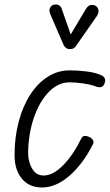

<svg xmlns="http://www.w3.org/2000/svg" viewBox="-20 -821 486 850"><path d="M166.5 9Q109 9 76.8 -30Q44.5 -69 44.5 -134Q44.5 -214 62.8 -282.5Q81 -351 114 -402Q147 -453 191.5 -481.2Q236 -509.5 288.5 -509.5Q324 -509.5 361 -505Q398 -500.5 422.5 -490.5Q433.5 -487 439.2 -480.8Q445 -474.5 445.8 -466.8Q446.5 -459 442 -450Q436.5 -436.5 425.8 -435Q415 -433.5 397.5 -440.5Q375.5 -448 344.5 -452.2Q313.5 -456.5 288.5 -456.5Q237.5 -456.5 196.5 -414.5Q155.5 -372.5 131 -302.8Q106.5 -233 104.5 -149Q103.5 -107.5 121.5 -75.8Q139.5 -44 173 -44Q215 -44 260 -90Q305 -136 341 -210Q345.5 -218.5 355.2 -219.2Q365 -220 378 -213Q388 -208 392 -199.2Q396 -190.5 392 -183.5Q347 -94 287 -42.5Q227 9 166.5 9ZM285 -603.5Q280.5 -603.5 273.2 -608.2Q266 -613 262 -621L205 -752.5Q195.5 -773 200.8 -784.8Q206 -796.5 216 -799.5Q229.5 -803.5 240 -798.2Q250.5 -793 254 -780L293 -668.5L359 -779Q370.5 -798.5 384.2 -799.2Q398 -800 406.5 -793Q416.5 -783.5 416.2 -772Q416 -760.5 408.5 -749.5L317.5 -619Q309 -606.5 300.8 -605Q292.5 -603.5 285 -603.5Z"/></svg>

Font: Edu VIC WA NT Hand
Style: Regular
Weight: 400
Designer: Tina and Corey Anderson, Eben Sorkin, Mirko Velimirovic
Foundry: Google for Education
Version: Version 1.000